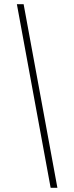

<svg xmlns="http://www.w3.org/2000/svg" viewBox="-20 -770 352 910"><path d="M220 120 60 -750H92L252 120Z"/></svg>

Font: Spectral SC ExtraLight
Style: Italic
Weight: 275
Italic angle: -10°
Designer: Jean-Baptiste Levee
Foundry: Production Type
Version: Version 2.001